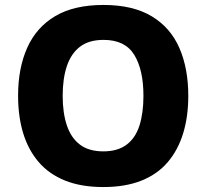

<svg xmlns="http://www.w3.org/2000/svg" viewBox="-20 -745 834 775"><path d="M740 -358Q740 -275 719.5 -207.5Q699 -140 657.5 -91Q616 -42 551 -16Q486 10 397 10Q308 10 243 -16Q178 -42 136 -91Q94 -140 73.5 -207.5Q53 -275 53 -359Q53 -470 90 -552.5Q127 -635 203 -680Q279 -725 398 -725Q516 -725 592 -679.5Q668 -634 704 -551.5Q740 -469 740 -358ZM233 -358Q233 -289 250 -238.5Q267 -188 303 -161Q339 -134 397 -134Q455 -134 491 -161Q527 -188 543 -238.5Q559 -289 559 -358Q559 -463 522 -523.5Q485 -584 398 -584Q339 -584 303 -556.5Q267 -529 250 -478.5Q233 -428 233 -358Z"/></svg>

Font: Noto Sans Khmer ExtraBold
Style: Regular
Weight: 800
Version: Version 2.003